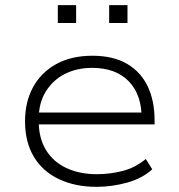

<svg xmlns="http://www.w3.org/2000/svg" viewBox="-20 -716 693 744"><path d="M354 8Q272 8 209 -21.5Q146 -51 111.5 -108Q77 -165 77 -246Q77 -321 108 -378Q139 -435 197.5 -467.5Q256 -500 338 -500Q419 -500 472.5 -468.5Q526 -437 552.5 -381Q579 -325 579 -250V-234H110V-280H555L529 -257Q529 -350 478.5 -401.5Q428 -453 337 -453Q278 -453 231.5 -429.5Q185 -406 157.5 -361.5Q130 -317 130 -255V-247Q130 -181 158 -135Q186 -89 237 -65Q288 -41 355 -41Q406 -41 455 -53.5Q504 -66 545 -100L570 -60Q532 -25 473 -8.5Q414 8 354 8ZM403 -627V-696H474V-627ZM204 -627V-696H275V-627Z"/></svg>

Font: Nunito Sans 7pt SemiExpanded ExtraLight
Style: Regular
Weight: 250
Width: 6
Designer: Vernon Adams
Foundry: Vernon Adams
Version: Version 3.101;gftools[0.9.27]